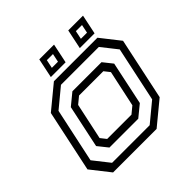

<svg xmlns="http://www.w3.org/2000/svg" viewBox="-174 -823 975 975"><g transform="rotate(-45 314.0 -335.5)"><path d="M100.5 0 19.5 -103 90.5 -437 215.5 -540H528L609 -437L538 -103L413 0ZM131.5 -38.2H401.5L503.2 -122.2L566.2 -417.8L500 -501.8H228L125.8 -417.2L63.2 -124.8ZM176.8 -102.5 134.2 -155.8 183.2 -386.2 245.8 -437.5H454.8L495.2 -386.8L445.8 -153.2L383.8 -102.5ZM199.5 -141.5H374L411 -172L453 -368L429 -398.5H254.5L217.5 -368L175.5 -172ZM427.5 -566 449.5 -671H555.5L533.5 -566ZM219.5 -566 241.5 -671H347.5L325.5 -566ZM256.2 -595.5H300.2L309.8 -641H265.8ZM464.8 -595.5H508.8L518.2 -641H474.2Z"/></g></svg>

Font: Tourney Thin
Style: Italic
Weight: 100
Italic angle: -12°
Designer: Tyler Finck
Foundry: Etcetera Type Co
Version: Version 1.015